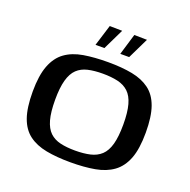

<svg xmlns="http://www.w3.org/2000/svg" viewBox="-114 -733 845 852"><g transform="rotate(20 308.0 -307.0)"><path d="M305 7Q240 7 190.5 -2.5Q141 -12 107.5 -37Q74 -62 57.5 -108.5Q41 -155 41 -231Q41 -307 59 -354Q77 -401 111.5 -426Q146 -451 196.5 -459.5Q247 -468 312 -468Q377 -468 426 -458.5Q475 -449 508.5 -424Q542 -399 558.5 -352.5Q575 -306 575 -231Q575 -154 557 -107.5Q539 -61 504.5 -36Q470 -11 420 -2Q370 7 305 7ZM307 -49Q347 -49 377.5 -56Q408 -63 428.5 -82Q449 -101 459 -137Q469 -173 469 -231Q469 -288 459 -324Q449 -360 428.5 -379Q408 -398 377.5 -405Q347 -412 307 -412Q267 -412 237 -405Q207 -398 187 -379Q167 -360 157 -324Q147 -288 147 -231Q147 -173 157 -137Q167 -101 187 -82Q207 -63 237 -56Q267 -49 307 -49ZM349 -521 379 -621 439 -620 391 -521ZM232 -521 263 -621 322 -620 274 -521Z"/></g></svg>

Font: Genos Thin Medium
Style: Regular
Weight: 500
Version: Version 1.010